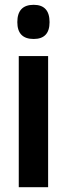

<svg xmlns="http://www.w3.org/2000/svg" viewBox="-20 -778 279 798"><path d="M52 -686Q52 -616 120 -616Q186 -616 186 -686Q186 -758 120 -758Q52 -758 52 -686ZM58 -545V0H180V-545Z"/></svg>

Font: Noto Sans UI Condensed
Style: Bold
Weight: 700
Width: 3
Designer: Monotype Design Team
Foundry: Monotype Imaging Inc.
Version: 1.001